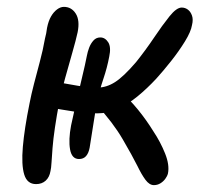

<svg xmlns="http://www.w3.org/2000/svg" viewBox="-20 -526 581 559"><path d="M264 -196Q230 -196 194 -201.5Q158 -207 119 -214L134 -289Q173 -282 205.5 -276.5Q238 -271 264 -271Q290 -271 315 -287Q340 -303 376 -345Q404 -380 428.5 -416.5Q453 -453 473.5 -478.5Q494 -504 509 -504Q519 -504 527 -498Q535 -492 539 -480.5Q543 -469 539 -453Q536 -434 518.5 -405.5Q501 -377 478 -348Q455 -319 435 -297Q408 -268 380.5 -245.5Q353 -223 324 -209.5Q295 -196 264 -196ZM85 10Q59 10 50.5 -18Q42 -46 46.5 -98.5Q51 -151 66 -225Q71 -251 79 -282Q87 -313 96 -346.5Q105 -380 111 -414Q113 -421 114.5 -429Q116 -437 117 -445Q121 -465 128.5 -478Q136 -491 146 -498.5Q156 -506 166 -506Q188 -506 200.5 -486.5Q213 -467 206 -432Q201 -409 190.5 -372.5Q180 -336 169.5 -298Q159 -260 153 -231Q145 -189 140 -155Q135 -121 133 -95.5Q131 -70 130 -53Q129 -36 127 -28Q124 -10 113 0Q102 10 85 10ZM210 -63Q189 -63 184 -91Q179 -119 187 -161Q193 -189 201.5 -226.5Q210 -264 219 -301Q228 -338 233 -364Q235 -375 239.5 -387Q244 -399 252 -408Q260 -417 272 -417Q286 -417 295 -403Q304 -389 298 -361Q292 -329 281 -296.5Q270 -264 264 -235Q257 -200 251.5 -162.5Q246 -125 241 -96Q238 -80 230.5 -71.5Q223 -63 210 -63ZM428 13Q415 13 403.5 -2.5Q392 -18 380 -43Q365 -73 337 -121Q309 -169 262 -220L329 -262Q357 -237 381.5 -207Q406 -177 427 -143Q447 -113 460.5 -79.5Q474 -46 469 -21Q467 -13 461 -5Q455 3 446.5 8Q438 13 428 13Z"/></svg>

Font: Shantell Sans
Style: Italic
Weight: 400
Italic angle: -11°
Designer: Stephen Nixon, Anya Danilova, Shantell Martin
Foundry: Arrow Type
Version: Version 1.011;[c5ecc13dd]